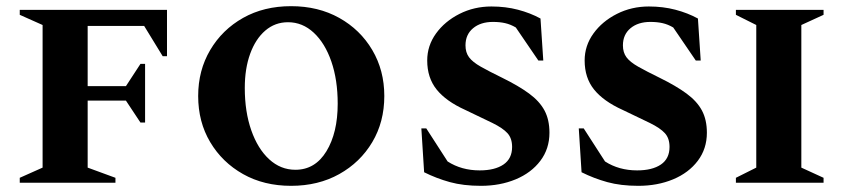

<svg xmlns="http://www.w3.org/2000/svg" viewBox="-20 -592 2733 622"><path d="M44 0V-16L118 -49V-511L44 -544V-560H521V-410H507L447 -508H264V-313H388L435 -385H450V-195H435L388 -266H264V-49L354 -16V0Z M923 10Q835 10 767.5 -28Q700 -66 661 -131.5Q622 -197 622 -281Q622 -364 661 -430Q700 -496 767.5 -534Q835 -572 923 -572Q1011 -572 1079 -534Q1147 -496 1186 -430Q1225 -364 1225 -281Q1225 -197 1186 -131.5Q1147 -66 1079 -28Q1011 10 923 10ZM937 -42Q1001 -42 1037.5 -102Q1074 -162 1074 -256Q1074 -333 1053.5 -392.5Q1033 -452 996.5 -486Q960 -520 913 -520Q871 -520 839.5 -493Q808 -466 790.5 -418Q773 -370 773 -307Q773 -230 794 -170Q815 -110 852 -76Q889 -42 937 -42Z M1538 10Q1481 10 1437.5 -2Q1394 -14 1354 -34L1345 -176H1361L1430 -69Q1475 -40 1534 -40Q1583 -40 1611 -59Q1639 -78 1639 -116Q1639 -144 1624 -160.5Q1609 -177 1575.5 -193.5Q1542 -210 1487 -236Q1425 -264 1394.5 -302Q1364 -340 1364 -396Q1364 -444 1392.5 -483.5Q1421 -523 1468.5 -547Q1516 -571 1572 -571Q1618 -571 1658 -560.5Q1698 -550 1731 -532L1740 -396H1724L1651 -503Q1634 -513 1616.5 -517Q1599 -521 1577 -521Q1537 -521 1512.5 -500.5Q1488 -480 1488 -445Q1488 -422 1499.5 -406.5Q1511 -391 1537.5 -376Q1564 -361 1607 -340Q1660 -314 1694 -289Q1728 -264 1744 -234Q1760 -204 1760 -162Q1760 -110 1730.5 -71Q1701 -32 1650.5 -11Q1600 10 1538 10Z M2048 10Q1991 10 1947.5 -2Q1904 -14 1864 -34L1855 -176H1871L1940 -69Q1985 -40 2044 -40Q2093 -40 2121 -59Q2149 -78 2149 -116Q2149 -144 2134 -160.5Q2119 -177 2085.5 -193.5Q2052 -210 1997 -236Q1935 -264 1904.5 -302Q1874 -340 1874 -396Q1874 -444 1902.5 -483.5Q1931 -523 1978.5 -547Q2026 -571 2082 -571Q2128 -571 2168 -560.5Q2208 -550 2241 -532L2250 -396H2234L2161 -503Q2144 -513 2126.5 -517Q2109 -521 2087 -521Q2047 -521 2022.5 -500.5Q1998 -480 1998 -445Q1998 -422 2009.5 -406.5Q2021 -391 2047.5 -376Q2074 -361 2117 -340Q2170 -314 2204 -289Q2238 -264 2254 -234Q2270 -204 2270 -162Q2270 -110 2240.5 -71Q2211 -32 2160.5 -11Q2110 10 2048 10Z M2364 0V-16L2430 -49V-511L2364 -544V-560H2648V-544L2576 -511V-49L2648 -16V0Z"/></svg>

Font: Spectral SC
Style: Bold
Weight: 700
Designer: Jean-Baptiste Levee
Foundry: Production Type
Version: Version 2.001